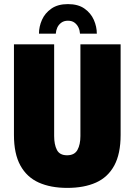

<svg xmlns="http://www.w3.org/2000/svg" viewBox="-20 -904 656 936"><path d="M308 12Q227 12 169 -14Q111 -40 79.5 -97Q48 -154 48 -246V-688H244V-241Q244 -199 257.5 -173Q271 -147 307 -147Q343 -147 357.5 -173Q372 -199 372 -241V-688H568V-246Q568 -154 537 -97Q506 -40 448 -14Q390 12 308 12ZM170 -740Q170 -774 184.5 -807Q199 -840 230.5 -862Q262 -884 311 -884Q361 -884 392 -862Q423 -840 437.5 -807Q452 -774 452 -740H370Q369 -756 362.5 -770Q356 -784 343.5 -793.5Q331 -803 311 -803Q292 -803 279 -793.5Q266 -784 259.5 -770Q253 -756 252 -740Z"/></svg>

Font: Archivo Condensed Black
Style: Regular
Weight: 900
Width: 3
Designer: Hector Gatti
Foundry: Omnibus-Type
Version: Version 2.001